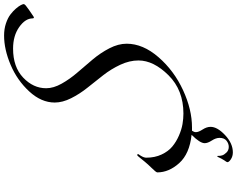

<svg xmlns="http://www.w3.org/2000/svg" viewBox="-130 -796 1160 940"><g transform="rotate(-90 450.0 -326.0)"><path d="M76 -136Q76 -142 100 -166Q114 -180 128.5 -197.5Q143 -215 150.5 -224.5Q158 -234 160 -234Q166 -234 166 -230L157 -216Q148 -201 148 -190Q148 -148 163.5 -115Q179 -82 202.5 -62.5Q226 -43 256 -30Q286 -17 312.5 -12.5Q339 -8 364 -8Q479 -8 551.5 -81Q624 -154 624 -228Q624 -272 603 -317Q582 -362 551.5 -401Q521 -440 490.5 -478Q460 -516 439 -558Q418 -600 418 -638Q418 -704 472.5 -763Q527 -822 602.5 -854Q678 -886 746 -886Q778 -886 805 -877Q832 -868 849 -855Q866 -842 878 -828Q890 -814 895 -804Q900 -794 900 -790Q900 -786 893 -780Q886 -774 873 -765Q860 -756 854 -752Q837 -740 836 -740Q830 -740 830 -746Q830 -782 787.5 -812Q745 -842 682 -842Q592 -842 540 -792.5Q488 -743 488 -680Q488 -644 510.5 -604Q533 -564 565 -527Q597 -490 629 -452Q661 -414 683.5 -370.5Q706 -327 706 -286Q706 -206 640 -130Q574 -54 479 -10Q384 34 296 34H280Q273 44 273 53Q273 66 286 86Q299 106 299 125Q299 158 258.5 196Q218 234 174 234Q155 234 140.5 224.5Q126 215 126 207Q126 204 135 192Q139 186 143.5 177.5Q148 169 150 164L153 158Q157 158 157 160V168Q157 173 159.5 182Q162 191 173 202.5Q184 214 201 214Q217 214 231 203Q245 192 245 169Q245 151 232 131Q219 111 219 96Q219 73 260 32Q167 22 121.5 -28.5Q76 -79 76 -136Z"/></g></svg>

Font: Miama Nueva
Style: Medium
Weight: 400
Italic angle: -28°
Version: Version 1.0